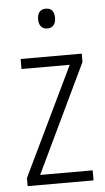

<svg xmlns="http://www.w3.org/2000/svg" viewBox="-53 -766 440 801"><g transform="rotate(-5 167.0 -365.5)"><path d="M170 -731C144 -731 134 -713 134 -689C134 -665 146 -648 169 -648C193 -648 205 -664 205 -690C205 -713 196 -731 170 -731ZM306 0V-42H86L303 -496V-531H47V-489H249L30 -34V0Z"/></g></svg>

Font: Noto Sans Armenian Condensed ExtraLight
Style: Regular
Weight: 200
Width: 3
Designer: Monotype Design Team
Foundry: Monotype Imaging Inc.
Version: Version 2.008